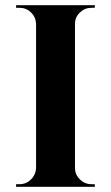

<svg xmlns="http://www.w3.org/2000/svg" viewBox="-20 -720 426 740"><path d="M55 -10Q81 -10 99.5 -28.5Q118 -47 119 -73V-628Q118 -654 99.5 -672Q81 -690 55 -690H42V-700H346L345 -690H333Q307 -690 288 -672Q269 -654 269 -628V-73Q269 -47 288 -28.5Q307 -10 333 -10H345L346 0H42V-10Z"/></svg>

Font: Cinzel Decorative
Style: Bold
Weight: 700
Version: Version 1.002;PS 001.002;hotconv 1.0.56;makeotf.lib2.0.21325